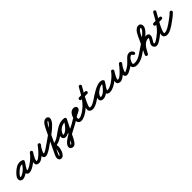

<svg xmlns="http://www.w3.org/2000/svg" viewBox="391 -2335 4420 4420"><g transform="rotate(-45 2601.5 -125.0)"><path d="M364 -274Q378 -267 382.5 -252Q387 -237 380 -224Q373 -210 358 -205.5Q343 -201 330 -208Q318 -214 308 -216.5Q298 -219 283 -219Q238 -219 196.5 -192.5Q155 -166 124 -136Q114 -126 96.5 -108Q79 -90 65 -70Q51 -50 51 -34Q51 -33 54.5 -32.5Q58 -32 60 -32Q61 -32 61 -32Q91 -37 125.5 -56.5Q160 -76 190.5 -101.5Q221 -127 239 -150Q260 -176 278.5 -202.5Q297 -229 313 -258Q322 -274 336.5 -277Q351 -280 363 -273Q376 -267 382 -253.5Q388 -240 380 -224Q373 -210 365 -198Q365 -198 366 -199Q366 -200 366 -200Q363 -195 360 -190.5Q357 -186 354 -181Q354 -181 354 -181Q354 -181 354 -181Q342 -163 329.5 -145.5Q317 -128 306 -109Q306 -109 306 -109Q306 -109 306 -109Q296 -93 284.5 -70.5Q273 -48 273 -29Q273 -27 269 -30.5Q265 -34 270 -34Q294 -34 322 -46.5Q350 -59 377 -76.5Q404 -94 423 -108Q436 -117 451.5 -114Q467 -111 476 -99Q485 -86 482 -70.5Q479 -55 467 -46Q440 -28 407 -7.5Q374 13 338.5 27Q303 41 270 41Q238 41 218 22Q198 3 198 -29Q198 -59 212 -91.5Q226 -124 242 -149Q242 -149 242 -149Q242 -149 242 -149Q254 -168 266.5 -186Q279 -204 292 -223Q292 -223 292 -223Q292 -223 292 -223Q294 -227 296.5 -230.5Q299 -234 302 -238Q302 -238 302 -239Q303 -240 303 -240Q308 -248 312 -256Q320 -273 335 -275.5Q350 -278 362 -272Q375 -265 381.5 -251.5Q388 -238 379 -222Q361 -190 341 -161Q321 -132 299 -104Q275 -73 237 -42Q199 -11 156 12Q113 35 73 42Q67 43 60 43Q26 43 1 22Q-24 1 -24 -34Q-24 -64 -8.5 -92.5Q7 -121 29.5 -146Q52 -171 72 -190Q114 -231 168 -262.5Q222 -294 283 -294Q326 -294 364 -274Q364 -274 364 -274Q364 -274 364 -274Z M413 -56Q404 -69 407 -84Q410 -99 423 -108Q473 -143 519.5 -186Q566 -229 601 -279Q612 -293 626.5 -294.5Q641 -296 652 -289Q664 -281 668.5 -267.5Q673 -254 665 -238Q648 -209 626 -174Q604 -139 588 -102.5Q572 -66 572 -32Q572 -32 571 -34Q570 -35 576.5 -34Q583 -33 586 -33Q608 -33 637.5 -52Q667 -71 699.5 -101Q732 -131 762.5 -165Q793 -199 816.5 -228.5Q840 -258 852 -275Q863 -290 878 -290Q893 -290 904 -281Q916 -273 920 -258.5Q924 -244 912 -230Q902 -217 891.5 -204.5Q881 -192 874 -178Q874 -178 874 -179Q874 -179 874 -179Q856 -146 835 -107.5Q814 -69 814 -30Q814 -27 814 -27Q814 -27 814 -28Q814 -28 814 -28Q817 -22 813.5 -24Q810 -26 806.5 -30.5Q803 -35 806 -35Q823 -35 851.5 -48.5Q880 -62 907.5 -79.5Q935 -97 950 -108Q963 -117 978.5 -114Q994 -111 1003 -99Q1012 -86 1009 -70.5Q1006 -55 994 -46Q971 -31 938 -10.5Q905 10 870 25Q835 40 806 40Q785 40 770.5 31.5Q756 23 748 8Q748 8 748 8Q748 7 748 7Q739 -9 739 -30Q739 -80 762 -126Q785 -172 808 -215Q808 -215 808 -215Q808 -216 808 -216Q818 -232 830 -247Q842 -262 854 -276Q865 -291 880 -291Q895 -291 906 -283Q917 -275 920.5 -260.5Q924 -246 914 -231Q896 -206 867.5 -171Q839 -136 804 -99Q769 -62 731.5 -30Q694 2 656.5 22Q619 42 586 42Q552 42 524.5 24Q497 6 497 -32Q497 -74 514 -116.5Q531 -159 555 -199Q579 -239 599 -276Q608 -291 623 -292Q638 -293 650 -285Q662 -278 667.5 -264Q673 -250 663 -235Q623 -180 572 -132.5Q521 -85 465 -46Q452 -37 437 -40Q422 -43 413 -56Z M992 -46Q980 -37 964.5 -40Q949 -43 940 -56Q931 -68 934 -83.5Q937 -99 950 -108Q1032 -165 1115.5 -222.5Q1199 -280 1276 -343Q1300 -362 1329 -387.5Q1358 -413 1382 -442.5Q1406 -472 1416 -502Q1417 -505 1416.5 -509Q1416 -513 1418 -510Q1421 -504 1422.5 -505Q1424 -506 1416 -505Q1403 -505 1388.5 -491.5Q1374 -478 1361 -458.5Q1348 -439 1338.5 -420.5Q1329 -402 1324 -392Q1324 -392 1324 -393Q1324 -393 1324 -393Q1257 -253 1190 -113Q1123 27 1056 167Q1056 167 1056 167Q1056 167 1056 167Q1056 167 1056 167Q1056 167 1056 167Q1047 186 1036.5 209Q1026 232 1026 253Q1026 257 1025 256Q1024 255 1022 255Q1038 255 1051.5 233Q1065 211 1074.5 180.5Q1084 150 1089 122Q1094 94 1094 82Q1094 68 1091 50.5Q1088 33 1080 20Q1074 12 1074.5 2Q1075 -8 1079 -17Q1084 -26 1092 -32Q1100 -38 1110 -38Q1166 -38 1212.5 -57.5Q1259 -77 1305 -108Q1305 -108 1305 -108Q1305 -108 1305 -108Q1318 -117 1333 -114Q1348 -111 1357 -98Q1366 -85 1363 -70Q1360 -55 1347 -46Q1292 -9 1235 14Q1178 37 1110 37Q1100 37 1101.5 24.5Q1103 12 1110 -1Q1117 -14 1126.5 -22Q1136 -30 1141 -22Q1156 0 1162.5 28Q1169 56 1169 82Q1169 112 1160.5 154Q1152 196 1134 236Q1116 276 1088 303Q1060 330 1022 330Q990 330 970.5 307Q951 284 951 253Q951 223 963 192.5Q975 162 988 135Q988 135 988 135Q988 135 988 135Q988 135 988 135Q988 135 988 135Q1055 -5 1122 -145Q1189 -285 1256 -425Q1256 -425 1256 -425Q1256 -426 1256 -426Q1271 -456 1293.5 -491.5Q1316 -527 1346 -553.5Q1376 -580 1415 -580Q1436 -581 1455.5 -572.5Q1475 -564 1485 -544Q1498 -518 1490.5 -488.5Q1483 -459 1463 -428.5Q1443 -398 1416.5 -370.5Q1390 -343 1365 -320.5Q1340 -298 1324 -285Q1245 -221 1160.5 -162.5Q1076 -104 992 -46Q992 -46 992 -46Q992 -46 992 -46Z M1295 -56Q1286 -68 1289 -83.5Q1292 -99 1305 -108Q1360 -146 1418 -187.5Q1476 -229 1539 -257Q1602 -285 1672 -285Q1684 -285 1695.5 -284.5Q1707 -284 1719 -282Q1719 -282 1719 -282Q1719 -282 1719 -282Q1734 -280 1743.5 -268Q1753 -256 1751 -240Q1749 -225 1737 -215.5Q1725 -206 1709 -208Q1700 -209 1691 -209.5Q1682 -210 1672 -210Q1627 -210 1584 -194Q1541 -178 1500.5 -153Q1460 -128 1421.5 -99.5Q1383 -71 1347 -46Q1335 -37 1319.5 -40Q1304 -43 1295 -56ZM1719 -282Q1735 -280 1744 -267.5Q1753 -255 1751 -240Q1749 -224 1736.5 -215Q1724 -206 1709 -208Q1693 -210 1676 -210Q1606 -210 1547 -176Q1488 -142 1454 -81Q1448 -70 1442 -55.5Q1436 -41 1436 -28Q1436 -23 1435.5 -23.5Q1435 -24 1438 -24Q1475 -24 1513 -49.5Q1551 -75 1585 -113.5Q1619 -152 1645 -191.5Q1671 -231 1685 -259Q1685 -259 1685 -259Q1685 -259 1685 -259Q1692 -273 1706.5 -278.5Q1721 -284 1735 -277Q1749 -270 1754.5 -255.5Q1760 -241 1753 -227Q1733 -186 1701 -138Q1669 -90 1627.5 -47Q1586 -4 1537.5 23.5Q1489 51 1438 51Q1403 51 1382 28.5Q1361 6 1361 -28Q1361 -51 1369.5 -74Q1378 -97 1389 -117Q1432 -196 1509 -240.5Q1586 -285 1676 -285Q1698 -285 1719 -282Q1719 -282 1719 -282Q1719 -282 1719 -282ZM1685 -260Q1692 -274 1707 -279Q1722 -284 1736 -277Q1750 -270 1755 -255Q1760 -240 1753 -226Q1714 -149 1676 -72Q1638 5 1600 83Q1600 83 1599 83Q1599 84 1599 84Q1587 106 1572 138Q1557 170 1539.5 204Q1522 238 1501.5 268Q1481 298 1457 316.5Q1433 335 1405 335Q1372 335 1346 315.5Q1320 296 1320 260Q1320 223 1348 187Q1376 151 1422 117.5Q1468 84 1523.5 52.5Q1579 21 1635.5 -7Q1692 -35 1740.5 -60.5Q1789 -86 1820 -108Q1820 -108 1820 -108Q1820 -108 1820 -108Q1833 -117 1848.5 -114Q1864 -111 1873 -99Q1882 -86 1879 -70.5Q1876 -55 1864 -46Q1841 -30 1798 -7Q1755 16 1702 43.5Q1649 71 1595.5 100.5Q1542 130 1496.5 159Q1451 188 1423 214Q1395 240 1395 260Q1395 260 1394 258Q1393 256 1397.5 258Q1402 260 1405 260Q1413 260 1426.5 242.5Q1440 225 1455.5 198Q1471 171 1486 141.5Q1501 112 1513.5 86.5Q1526 61 1533 48Q1533 48 1533 49Q1532 49 1532 49Q1571 -28 1609 -105Q1647 -182 1685 -260Q1685 -260 1685 -260Q1685 -260 1685 -260Z M1863 -46Q1851 -37 1835.5 -40Q1820 -43 1811 -56Q1802 -68 1805 -83.5Q1808 -99 1821 -108Q1870 -142 1921.5 -170Q1973 -198 2025 -226Q2033 -231 2038 -234Q2041 -236 2041 -236Q2040 -234 2040 -232Q2040 -239 2040.5 -232Q2041 -225 2041 -224Q2043 -220 2041.5 -221.5Q2040 -223 2035 -223Q2011 -223 1993 -206Q1975 -189 1963 -163.5Q1951 -138 1945 -111.5Q1939 -85 1939 -66Q1939 -53 1942 -43Q1945 -33 1960 -33Q1989 -33 2019.5 -45Q2050 -57 2078.5 -74.5Q2107 -92 2129 -108Q2142 -117 2157.5 -114Q2173 -111 2182 -99Q2191 -86 2188 -70.5Q2185 -55 2173 -46Q2128 -15 2072.5 13.5Q2017 42 1960 42Q1912 42 1888 10.5Q1864 -21 1864 -66Q1864 -102 1875 -142.5Q1886 -183 1907.5 -218.5Q1929 -254 1961 -276Q1993 -298 2035 -298Q2063 -298 2089 -280.5Q2115 -263 2115 -232Q2115 -204 2094 -184Q2074 -163 2043 -149.5Q2012 -136 1987 -122Q1955 -105 1924 -86Q1893 -67 1863 -46Q1863 -46 1863 -46Q1863 -46 1863 -46Z M2172 -46Q2160 -37 2144.5 -40Q2129 -43 2120 -56Q2111 -68 2114 -83.5Q2117 -99 2130 -108Q2211 -165 2269.5 -236.5Q2328 -308 2375.5 -389Q2423 -470 2470 -554Q2480 -571 2494.5 -573.5Q2509 -576 2521 -569Q2534 -562 2539.5 -548Q2545 -534 2536 -518Q2524 -498 2503.5 -462Q2483 -426 2457 -380.5Q2431 -335 2405 -286Q2379 -237 2357 -191Q2335 -145 2322 -107.5Q2309 -70 2309 -48Q2309 -39 2317.5 -37Q2326 -35 2333 -35Q2362 -35 2392.5 -46.5Q2423 -58 2452 -75Q2481 -92 2503 -108Q2503 -108 2503 -108Q2503 -108 2503 -108Q2516 -117 2531.5 -114Q2547 -111 2556 -99Q2565 -86 2562 -70.5Q2559 -55 2547 -46Q2517 -26 2481.5 -6Q2446 14 2408 27Q2370 40 2333 40Q2294 40 2264 17Q2234 -6 2234 -48Q2234 -82 2252.5 -134Q2271 -186 2300.5 -246.5Q2330 -307 2363 -366.5Q2396 -426 2425 -475.5Q2454 -525 2470 -554Q2480 -571 2494.5 -573.5Q2509 -576 2521 -569Q2534 -562 2539.5 -548Q2545 -534 2536 -518Q2485 -428 2434.5 -342.5Q2384 -257 2321.5 -182Q2259 -107 2172 -46Q2172 -46 2172 -46Q2172 -46 2172 -46ZM2304 -303Q2288 -303 2277.5 -313.5Q2267 -324 2267 -340Q2267 -356 2277.5 -367Q2288 -378 2304 -378Q2352 -378 2399.5 -378Q2447 -378 2495 -378Q2495 -378 2495 -378Q2495 -378 2495 -378Q2511 -378 2522 -367Q2533 -356 2533 -340Q2533 -324 2522 -313.5Q2511 -303 2495 -303Q2447 -303 2399.5 -303Q2352 -303 2304 -303Q2304 -303 2304 -303Q2304 -303 2304 -303Z M2494 -56Q2485 -68 2488 -83.5Q2491 -99 2504 -108Q2537 -131 2586 -163Q2635 -195 2689.5 -225Q2744 -255 2797 -274.5Q2850 -294 2893 -294Q2913 -294 2933 -289Q2953 -284 2970 -272Q2984 -261 2985.5 -246.5Q2987 -232 2979 -221Q2972 -209 2958.5 -204.5Q2945 -200 2929 -209Q2912 -219 2891 -219Q2861 -219 2821.5 -202.5Q2782 -186 2745 -159Q2708 -132 2683.5 -99.5Q2659 -67 2659 -34Q2659 -32 2659.5 -29.5Q2660 -27 2658 -30Q2655 -33 2660.5 -31.5Q2666 -30 2670 -30Q2707 -30 2744 -54Q2781 -78 2815 -114.5Q2849 -151 2875.5 -189Q2902 -227 2918 -256Q2927 -272 2942 -275Q2957 -278 2969 -271Q2981 -264 2987 -250Q2993 -236 2984 -220Q2975 -203 2957 -177.5Q2939 -152 2920 -124Q2901 -96 2888 -71.5Q2875 -47 2875 -32Q2875 -30 2873.5 -33Q2872 -36 2873 -36Q2876 -34 2880.5 -33.5Q2885 -33 2888 -33Q2917 -33 2950 -44.5Q2983 -56 3014 -73.5Q3045 -91 3068 -108Q3068 -108 3068 -108Q3068 -108 3068 -108Q3081 -117 3096.5 -114Q3112 -111 3121 -99Q3130 -86 3127 -70.5Q3124 -55 3112 -46Q3082 -25 3044 -4.5Q3006 16 2966 29Q2926 42 2888 42Q2855 42 2827.5 23.5Q2800 5 2800 -32Q2800 -60 2813 -89Q2826 -118 2845.5 -147Q2865 -176 2885 -203.5Q2905 -231 2918 -256Q2927 -272 2942 -275Q2957 -278 2969 -271Q2981 -264 2987 -250Q2993 -236 2984 -220Q2962 -181 2929 -135Q2896 -89 2854.5 -48Q2813 -7 2766 19Q2719 45 2670 45Q2632 45 2608 25.5Q2584 6 2584 -34Q2584 -73 2603.5 -111Q2623 -149 2656.5 -182Q2690 -215 2730.5 -240Q2771 -265 2812.5 -279.5Q2854 -294 2891 -294Q2932 -294 2967 -273Q2982 -264 2983 -249.5Q2984 -235 2976 -223Q2969 -210 2955 -205Q2941 -200 2926 -210Q2919 -216 2910 -217.5Q2901 -219 2893 -219Q2867 -219 2830.5 -206Q2794 -193 2753.5 -172.5Q2713 -152 2673.5 -128.5Q2634 -105 2601 -83Q2568 -61 2546 -46Q2534 -37 2518.5 -40Q2503 -43 2494 -56Z M3058 -56Q3049 -69 3052 -84Q3055 -99 3068 -108Q3118 -143 3164.5 -186Q3211 -229 3246 -279Q3257 -293 3271.5 -294.5Q3286 -296 3297 -289Q3309 -281 3313.5 -267.5Q3318 -254 3310 -238Q3293 -209 3271 -174Q3249 -139 3233 -102.5Q3217 -66 3217 -32Q3217 -32 3216 -34Q3215 -35 3221.5 -34Q3228 -33 3231 -33Q3253 -33 3282.5 -52Q3312 -71 3344.5 -101Q3377 -131 3407.5 -165Q3438 -199 3461.5 -228.5Q3485 -258 3497 -275Q3508 -290 3523 -290Q3538 -290 3549 -281Q3561 -273 3565 -258.5Q3569 -244 3557 -230Q3547 -217 3536.5 -204.5Q3526 -192 3519 -178Q3519 -178 3519 -179Q3519 -179 3519 -179Q3501 -146 3480 -107.5Q3459 -69 3459 -30Q3459 -27 3459 -27Q3459 -27 3459 -28Q3459 -28 3459 -28Q3462 -22 3458.5 -24Q3455 -26 3451.5 -30.5Q3448 -35 3451 -35Q3468 -35 3496.5 -48.5Q3525 -62 3552.5 -79.5Q3580 -97 3595 -108Q3608 -117 3623.5 -114Q3639 -111 3648 -99Q3657 -86 3654 -70.5Q3651 -55 3639 -46Q3616 -31 3583 -10.5Q3550 10 3515 25Q3480 40 3451 40Q3430 40 3415.5 31.5Q3401 23 3393 8Q3393 8 3393 8Q3393 7 3393 7Q3384 -9 3384 -30Q3384 -80 3407 -126Q3430 -172 3453 -215Q3453 -215 3453 -215Q3453 -216 3453 -216Q3463 -232 3475 -247Q3487 -262 3499 -276Q3510 -291 3525 -291Q3540 -291 3551 -283Q3562 -275 3565.5 -260.5Q3569 -246 3559 -231Q3541 -206 3512.5 -171Q3484 -136 3449 -99Q3414 -62 3376.5 -30Q3339 2 3301.5 22Q3264 42 3231 42Q3197 42 3169.5 24Q3142 6 3142 -32Q3142 -74 3159 -116.5Q3176 -159 3200 -199Q3224 -239 3244 -276Q3253 -291 3268 -292Q3283 -293 3295 -285Q3307 -278 3312.5 -264Q3318 -250 3308 -235Q3268 -180 3217 -132.5Q3166 -85 3110 -46Q3097 -37 3082 -40Q3067 -43 3058 -56Z M3637 -46Q3625 -37 3609.5 -40Q3594 -43 3585 -56Q3576 -68 3579 -83.5Q3582 -99 3595 -108Q3622 -127 3651 -157.5Q3680 -188 3711 -219.5Q3742 -251 3774.5 -272.5Q3807 -294 3840 -294Q3874 -294 3903 -273Q3932 -252 3942 -220Q3942 -220 3942 -220Q3942 -220 3942 -220Q3946 -205 3938.5 -191Q3931 -177 3917 -173Q3902 -169 3888 -176.5Q3874 -184 3870 -198Q3867 -207 3858 -213Q3849 -219 3840 -219Q3824 -219 3806 -206Q3788 -193 3770.5 -174Q3753 -155 3737.5 -137Q3722 -119 3712 -108Q3694 -91 3675.5 -75.5Q3657 -60 3637 -46Q3637 -46 3637 -46Q3637 -46 3637 -46ZM3942 -220Q3946 -205 3938.5 -191Q3931 -177 3917 -173Q3902 -169 3888 -176.5Q3874 -184 3870 -198Q3867 -207 3858 -213Q3849 -219 3840 -219Q3819 -219 3798.5 -201Q3778 -183 3760.5 -156.5Q3743 -130 3732.5 -103.5Q3722 -77 3722 -59Q3722 -47 3731.5 -41.5Q3741 -36 3753.5 -34.5Q3766 -33 3774 -33Q3829 -33 3882.5 -55Q3936 -77 3981 -108Q3981 -108 3981 -108Q3981 -108 3981 -108Q3993 -117 4008.5 -114Q4024 -111 4033 -98Q4042 -86 4039 -70.5Q4036 -55 4023 -46Q3969 -8 3905 17Q3841 42 3774 42Q3743 42 3714 31.5Q3685 21 3666 -1.5Q3647 -24 3647 -59Q3647 -93 3663 -133Q3679 -173 3706 -210Q3733 -247 3767.5 -270.5Q3802 -294 3840 -294Q3874 -294 3903 -273Q3932 -252 3942 -220Q3942 -220 3942 -220Q3942 -220 3942 -220Z M3971 -55Q3962 -68 3965 -83.5Q3968 -99 3980 -108Q4007 -126 4051 -155Q4095 -184 4147 -219Q4199 -254 4250.5 -292Q4302 -330 4345.5 -367.5Q4389 -405 4415 -439Q4441 -473 4441 -499Q4441 -502 4440.5 -505.5Q4440 -509 4439 -512Q4438 -512 4441 -511Q4444 -510 4442 -510Q4414 -510 4390.5 -486Q4367 -462 4347.5 -427Q4328 -392 4313 -356Q4298 -320 4287 -297Q4287 -297 4287 -297Q4287 -297 4287 -297Q4287 -297 4287 -297Q4287 -297 4287 -297Q4249 -215 4210 -133Q4171 -51 4132 31Q4132 31 4132 31Q4132 31 4132 31Q4125 45 4110.5 50.5Q4096 56 4082 49Q4068 42 4062.5 27.5Q4057 13 4064 -1Q4103 -83 4142 -165Q4181 -247 4220 -329Q4220 -329 4220 -329Q4220 -329 4220 -329Q4220 -329 4220 -329Q4220 -329 4220 -329Q4236 -365 4256 -409Q4276 -453 4301 -493Q4326 -533 4361 -559Q4396 -585 4442 -585Q4478 -585 4497 -558Q4516 -531 4516 -499Q4516 -460 4489 -417.5Q4462 -375 4418 -332.5Q4374 -290 4320 -249Q4266 -208 4210 -170.5Q4154 -133 4105.5 -101.5Q4057 -70 4024 -46Q4011 -37 3995.5 -40Q3980 -43 3971 -55ZM4131 34Q4123 47 4108 51Q4093 55 4079 48Q4066 40 4062 25Q4058 10 4065 -4Q4096 -58 4127 -109.5Q4158 -161 4196.5 -202.5Q4235 -244 4287 -268.5Q4339 -293 4412 -293Q4442 -293 4460 -274.5Q4478 -256 4478 -227Q4478 -198 4466.5 -171.5Q4455 -145 4439.5 -121Q4424 -97 4412.5 -77.5Q4401 -58 4401 -42Q4401 -29 4411 -29Q4432 -29 4459 -44Q4486 -59 4511.5 -78Q4537 -97 4552 -108Q4565 -117 4580.5 -114Q4596 -111 4605 -99Q4614 -86 4611 -70.5Q4608 -55 4596 -46Q4571 -29 4540 -7.5Q4509 14 4476 30Q4443 46 4411 46Q4374 46 4350 20Q4326 -6 4326 -42Q4326 -68 4337.5 -91Q4349 -114 4364.5 -135.5Q4380 -157 4391.5 -179.5Q4403 -202 4403 -227Q4403 -227 4408 -222.5Q4413 -218 4412 -218Q4352 -218 4309.5 -195.5Q4267 -173 4236.5 -136.5Q4206 -100 4181 -55.5Q4156 -11 4131 34Q4131 34 4131 34Q4131 34 4131 34Z M4595 -46Q4583 -37 4567.5 -40Q4552 -43 4543 -56Q4534 -68 4537 -83.5Q4540 -99 4553 -108Q4634 -165 4692.5 -236.5Q4751 -308 4798.5 -389Q4846 -470 4893 -554Q4903 -571 4917.5 -573.5Q4932 -576 4944 -569Q4957 -562 4962.5 -548Q4968 -534 4959 -518Q4947 -498 4926.5 -462Q4906 -426 4880 -380.5Q4854 -335 4828 -286Q4802 -237 4780 -191Q4758 -145 4745 -107.5Q4732 -70 4732 -48Q4732 -39 4740.5 -37Q4749 -35 4756 -35Q4785 -35 4815.5 -46.5Q4846 -58 4875 -75Q4904 -92 4926 -108Q4926 -108 4926 -108Q4926 -108 4926 -108Q4939 -117 4954.5 -114Q4970 -111 4979 -99Q4988 -86 4985 -70.5Q4982 -55 4970 -46Q4940 -26 4904.5 -6Q4869 14 4831 27Q4793 40 4756 40Q4717 40 4687 17Q4657 -6 4657 -48Q4657 -82 4675.5 -134Q4694 -186 4723.5 -246.5Q4753 -307 4786 -366.5Q4819 -426 4848 -475.5Q4877 -525 4893 -554Q4903 -571 4917.5 -573.5Q4932 -576 4944 -569Q4957 -562 4962.5 -548Q4968 -534 4959 -518Q4908 -428 4857.5 -342.5Q4807 -257 4744.5 -182Q4682 -107 4595 -46Q4595 -46 4595 -46Q4595 -46 4595 -46ZM4727 -303Q4711 -303 4700.5 -313.5Q4690 -324 4690 -340Q4690 -356 4700.5 -367Q4711 -378 4727 -378Q4775 -378 4822.5 -378Q4870 -378 4918 -378Q4918 -378 4918 -378Q4918 -378 4918 -378Q4934 -378 4945 -367Q4956 -356 4956 -340Q4956 -324 4945 -313.5Q4934 -303 4918 -303Q4870 -303 4822.5 -303Q4775 -303 4727 -303Q4727 -303 4727 -303Q4727 -303 4727 -303Z M4917 -54Q4908 -67 4911 -82Q4914 -97 4926 -106Q4987 -149 5048.5 -193.5Q5110 -238 5162 -290Q5162 -290 5162 -290Q5162 -290 5162 -290Q5173 -301 5188.5 -301.5Q5204 -302 5215 -291Q5226 -280 5226.5 -264.5Q5227 -249 5216 -238Q5161 -182 5097 -136Q5033 -90 4970 -45Q4957 -36 4941.5 -38.5Q4926 -41 4917 -54Z"/></g></svg>

Font: FRB American Cursive Guidelines Extrabold
Style: Bold Italic
Weight: 800
Italic angle: -25°
Version: Version 2.0;Modular Font Editor K font №1